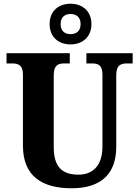

<svg xmlns="http://www.w3.org/2000/svg" viewBox="-20 -999 746 1029"><path d="M358 -761C420 -761 470 -799 470 -870C470 -941 420 -979 358 -979C295 -979 246 -941 246 -870C246 -799 295 -761 358 -761ZM358 -816C329 -816 305 -831 305 -870C305 -909 329 -924 358 -924C387 -924 412 -909 412 -870C412 -831 387 -816 358 -816ZM363 10C533 10 603 -78 603 -212V-595C603 -652 629 -659 662 -659H691V-714H443V-659H472C505 -659 529 -652 529 -599V-214C529 -110 476 -63 401 -63C318 -63 268 -99 268 -210V-595C268 -652 293 -659 326 -659H354V-714H15V-659H44C76 -659 103 -652 103 -599V-218C103 -54 207 10 363 10Z"/></svg>

Font: Noto Serif Armenian SemiCondensed
Style: Bold
Weight: 700
Width: 4
Designer: Monotype Design Team
Foundry: Monotype Imaging Inc.
Version: Version 2.008